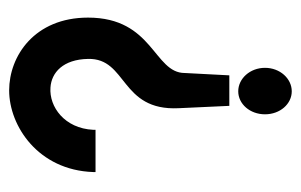

<svg xmlns="http://www.w3.org/2000/svg" viewBox="-136 -494 642 409"><g transform="rotate(90 184.5 -290.0)"><path d="M18 -157C18 -43 100 11 173 11C249 11 343 -51 347 -168V-173H257V-168C254 -107 208 -74 167 -77C135 -79 107 -104 106 -157C104 -241 217 -225 211 -350L206 -458H141L136 -363C136 -297 18 -296 18 -157ZM125 -534C125 -502 148 -477 175 -477C202 -477 224 -502 224 -534C224 -566 202 -591 175 -591C148 -591 125 -566 125 -534Z"/></g></svg>

Font: Charger Sport
Style: SeBdNrw
Weight: 600
Designer: Jasper
Foundry: Cannot Into Space Fonts
Version: Version 1.1